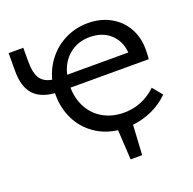

<svg xmlns="http://www.w3.org/2000/svg" viewBox="-146 -813 1162 1157"><g transform="rotate(-20 434.5 -235.0)"><path d="M583 4 572 195H498L487 4Q403 -7 339 -52.5Q275 -98 240.5 -169Q206 -240 206 -324V-336Q115 -343 70.5 -393Q26 -443 26 -540V-658H120V-568Q120 -495 143.5 -460.5Q167 -426 218 -418Q237 -490 283 -546.5Q329 -603 394.5 -634Q460 -665 535 -665Q616 -665 678.5 -630.5Q741 -596 775.5 -535.5Q810 -475 810 -398Q810 -356 807 -335H305Q307 -260 339 -203Q371 -146 428 -114.5Q485 -83 559 -83Q676 -83 765 -167L816 -105Q769 -58 708.5 -30.5Q648 -3 583 4ZM313 -415H705Q699 -490 648.5 -536Q598 -582 517 -582Q440 -582 385.5 -537Q331 -492 313 -415Z"/></g></svg>

Font: Ysabeau Semibold
Style: Regular
Weight: 600
Designer: Christian Thalmann (Catharsis Fonts)
Version: Version 0.003